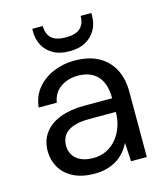

<svg xmlns="http://www.w3.org/2000/svg" viewBox="-108 -788 760 882"><g transform="rotate(-15 272.0 -346.5)"><path d="M234 12Q173 12 132 -9.5Q91 -31 71 -66.5Q51 -102 51 -143Q51 -194 77.5 -229.5Q104 -265 152.5 -283.5Q201 -302 266 -302H400Q400 -349 385.5 -380Q371 -411 343 -427Q315 -443 275 -443Q227 -443 192 -419Q157 -395 149 -348H63Q69 -402 99.5 -438.5Q130 -475 177 -494.5Q224 -514 275 -514Q345 -514 391 -488.5Q437 -463 460.5 -417.5Q484 -372 484 -311V0H409L404 -89Q394 -68 378.5 -49.5Q363 -31 342.5 -17.5Q322 -4 295 4Q268 12 234 12ZM247 -59Q282 -59 310.5 -73.5Q339 -88 359 -113Q379 -138 389.5 -169.5Q400 -201 400 -234V-237H273Q225 -237 195 -225.5Q165 -214 152 -193.5Q139 -173 139 -147Q139 -120 151.5 -100.5Q164 -81 188 -70Q212 -59 247 -59ZM268 -561Q222 -561 191 -578.5Q160 -596 144 -625.5Q128 -655 128 -691V-705H178Q178 -668 199 -647.5Q220 -627 268 -627Q316 -627 337 -647.5Q358 -668 358 -705H409V-691Q409 -655 392.5 -625.5Q376 -596 345 -578.5Q314 -561 268 -561Z"/></g></svg>

Font: DM Sans 16pt
Style: Regular
Weight: 400
Version: Version 4.004;gftools[0.9.30]